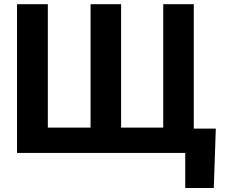

<svg xmlns="http://www.w3.org/2000/svg" viewBox="-20 -748 1103 939"><path d="M1035.4 -119.1 1025.6 171.3H885.9V0H826.6V-119.1ZM63.3 -727.5H213.9V-123.8H422.9V-727.5H572.3V-123.8H778.3V-727.5H927.7V0H63.3Z"/></svg>

Font: Inter V
Style: 
Weight: 400
Designer: Rasmus Andersson
Foundry: rsms
Version: Version 4.000;git-a3f224843